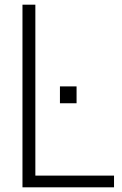

<svg xmlns="http://www.w3.org/2000/svg" viewBox="-20 -800 522 820"><path d="M467 0H76V-780H131V-50H467ZM307 -359H236V-431H307Z"/></svg>

Font: Tanohe Sans Light
Style: Regular
Weight: 300
Designer: Village Type and Design LLC & Cristiano Sobral
Foundry: Cooper Hewitt Smithsonian Design Museum
Version: Version 1.00;September 29, 2021;FontCreator 13.0.0.2655 64-b